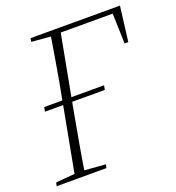

<svg xmlns="http://www.w3.org/2000/svg" viewBox="-124 -774 802 874"><g transform="rotate(-20 277.0 -337.0)"><path d="M68 -337 72 -358H362L358 -337ZM515 -505 510 -668 530 -651H236L239 -674H554L533 -505ZM2 0 6 -17 111 -26H132L247 -17L243 0ZM93 0 161 -363Q176 -440 189 -518Q202 -596 215 -674H263L195 -311Q181 -234 167 -156Q153 -78 141 0ZM118 -657 121 -674H248L243 -648H226Z"/></g></svg>

Font: Source Serif 4 48pt Light
Style: Italic
Weight: 300
Italic angle: -12°
Designer: Frank Grießhammer
Foundry: Adobe Systems Incorporated
Version: Version 4.004;hotconv 1.0.116;makeotfexe 2.5.65601